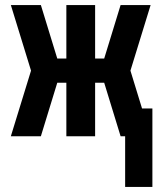

<svg xmlns="http://www.w3.org/2000/svg" viewBox="-20 -540 640 761"><path d="M476 201V0H458L393 -212H357V0H243V-212H207L142 0H23L103 -260L23 -520H142L207 -308H243V-520H357V-308H393L458 -520H577L497 -260L543 -110H584V201Z"/></svg>

Font: Iosevka SS04 XBd Ex
Style: Regular
Weight: 800
Width: 7
Monospace: yes
Designer: Belleve Invis
Foundry: Belleve Invis
Version: Version 19.0.0; ttfautohint (v1.8.4)